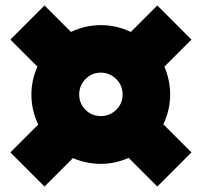

<svg xmlns="http://www.w3.org/2000/svg" viewBox="-20 -669 740 703"><path d="M578 -214 681 -111 556 14 451 -91Q402 -69 349 -69Q297 -69 247 -90L143 14L18 -111L120 -213Q95 -265 95 -323Q95 -376 117 -425L18 -524L143 -649L240 -552Q292 -577 349 -577Q407 -577 459 -552L556 -649L681 -524L582 -425Q603 -375 603 -323Q603 -266 578 -214ZM429 -323Q429 -356 405.5 -379.5Q382 -403 349 -403Q316 -403 293 -379.5Q270 -356 270 -323Q270 -290 293 -267Q316 -244 349 -244Q382 -244 405.5 -267Q429 -290 429 -323Z"/></svg>

Font: Montserrat Alternates Black
Style: Regular
Weight: 900
Designer: Julieta Ulanovsky
Foundry: Julieta Ulanovsky
Version: Version 7.200